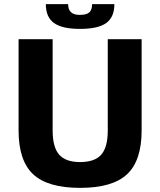

<svg xmlns="http://www.w3.org/2000/svg" viewBox="-20 -890 776 930"><path d="M70 -258V-700H235V-258Q235 -177 266.5 -141Q298 -105 368 -105Q439 -105 470.5 -141Q502 -177 502 -258V-700H666V-258Q666 -112 595.5 -46Q525 20 368 20Q211 20 140.5 -46Q70 -112 70 -258ZM534 -870Q534 -807 494.5 -778.5Q455 -750 368 -750Q281 -750 241.5 -778.5Q202 -807 202 -870H310Q310 -819 363 -818H368Q399 -818 412.5 -830Q426 -842 426 -870Z"/></svg>

Font: Fivo Sans Modern
Style: Regular
Weight: 700
Designer: Alexander Slobzheninov
Foundry: Alexander Slobzheninov
Version: 1.0